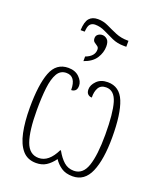

<svg xmlns="http://www.w3.org/2000/svg" viewBox="-156 -950 887 1058"><g transform="rotate(20 288.0 -421.0)"><path d="M164 -762Q166 -812 183.5 -832Q201 -852 234 -852Q266 -852 295 -838Q324 -824 356 -810.5Q388 -797 427 -797H432V-762H417Q379 -762 348 -776Q317 -790 288.5 -804Q260 -818 230 -818Q214 -818 203.5 -809Q193 -800 190 -778L188 -762ZM237 -634Q288 -653 288 -693Q288 -706 278.5 -712Q269 -718 260 -725Q251 -732 251 -747Q251 -762 262 -770Q273 -778 287 -778Q302 -778 315 -766.5Q328 -755 328 -726Q328 -690 307 -657Q286 -624 237 -607ZM183 10Q132 10 102.5 -24.5Q73 -59 60 -120.5Q47 -182 47 -265Q47 -400 74.5 -472Q102 -544 173 -544Q213 -544 237 -520.5Q261 -497 261 -471Q261 -451 251.5 -442.5Q242 -434 228 -434Q228 -514 172 -514Q137 -514 119 -483Q101 -452 94.5 -396Q88 -340 88 -266Q88 -144 110 -82.5Q132 -21 187 -21Q246 -21 285 -102H289Q310 -64 334.5 -42.5Q359 -21 393 -21Q446 -21 467.5 -84Q489 -147 489 -267Q489 -392 471 -453Q453 -514 405 -514Q374 -514 361 -491.5Q348 -469 349 -434Q335 -434 325.5 -443Q316 -452 316 -471Q316 -496 339.5 -520Q363 -544 404 -544Q473 -544 501.5 -474Q530 -404 530 -266Q530 -136 498.5 -63Q467 10 397 10Q356 10 330 -8Q304 -26 288 -51Q266 -21 241.5 -5.5Q217 10 183 10Z"/></g></svg>

Font: Noto Serif ExtraCondensed ExtraLight
Style: Regular
Weight: 200
Width: 2
Designer: Monotype Design Team
Foundry: Monotype Imaging Inc.
Version: Version 2.015